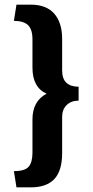

<svg xmlns="http://www.w3.org/2000/svg" viewBox="-20 -708 399 828"><path d="M51 100 40 30Q87 30 103.5 11Q120 -8 120 -50V-193Q120 -272 181 -304Q120 -331 120 -416V-538Q120 -582 100.5 -600Q81 -618 40 -618L51 -688H112Q180 -688 214 -649Q248 -610 248 -540V-405Q248 -368 266.5 -351Q285 -334 319 -334V-274Q287 -274 267.5 -255Q248 -236 248 -204V-48Q248 28 214.5 64Q181 100 112 100Z"/></svg>

Font: Goldman
Style: Regular
Weight: 400
Designer: Jaikishan Patel
Version: Version 1.000; ttfautohint (v1.8.3)